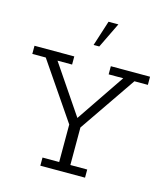

<svg xmlns="http://www.w3.org/2000/svg" viewBox="-118 -889 845 979"><g transform="rotate(15 305.0 -399.5)"><path d="M187 0V-43H275V-241L71 -540H0V-583H210V-540H133L316 -270H297L480 -540H403V-583H610V-540H539L334 -241V-43H423V0ZM290 -665 333 -799H385L320 -665Z"/></g></svg>

Font: Rokkitt Light
Style: Regular
Weight: 300
Version: Version 3.103